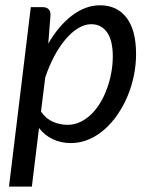

<svg xmlns="http://www.w3.org/2000/svg" viewBox="-20 -534 558 726"><path d="M14 171.5 96.5 -507H141Q171 -507 171 -477L162.5 -369Q181.5 -402 204 -428.8Q226.5 -455.5 251.2 -474.5Q276 -493.5 303 -503.8Q330 -514 358 -514Q422.5 -514 458.5 -467Q494.5 -420 494.5 -329.5Q494.5 -288.5 486 -247.5Q477.5 -206.5 461.8 -169.2Q446 -132 423.8 -99.8Q401.5 -67.5 374.2 -43.8Q347 -20 315 -6.5Q283 7 248 7Q210.5 7 179.5 -7.8Q148.5 -22.5 127.5 -50L100.5 171.5ZM324.5 -442.5Q300.5 -442.5 275.8 -427.5Q251 -412.5 228 -385.5Q205 -358.5 185.2 -321.5Q165.5 -284.5 151 -241L135 -112Q154 -84.5 180.8 -73.2Q207.5 -62 235 -62Q261 -62 284 -73Q307 -84 326 -102.8Q345 -121.5 360 -146.8Q375 -172 385.2 -200.8Q395.5 -229.5 401 -260.2Q406.5 -291 406.5 -321Q406.5 -380.5 385 -411.5Q363.5 -442.5 324.5 -442.5Z"/></svg>

Font: Lato TR
Style: Italic
Weight: 400
Italic angle: -12°
Designer: Lukasz Dziedzic
Foundry: tyPoland Lukasz Dziedzic
Version: Version 1.104 2013